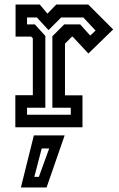

<svg xmlns="http://www.w3.org/2000/svg" viewBox="-20 -560 523 845"><path d="M47.5 0V-141H124.5V-391.5L117 -399H48.5V-540H155L189 -500L227.5 -540H368.5L478 -430.5L369 -324.5L300 -398.5H296.5L266 -368V-140.5H343V0ZM99 -55H291.5V-86H210.5V-400.5L262.5 -452.5H333L377 -403.5L400.5 -425.5L347 -483H249L193.5 -427.5L142.5 -483H99V-452.5H133.5L179.5 -402V-86H99ZM72 265 129 36H264.5L185 265ZM131 218.5H151L196.5 93.5H163.5Z"/></svg>

Font: Tourney Condensed SemiBold
Style: Regular
Weight: 600
Width: 3
Designer: Tyler Finck
Foundry: Etcetera Type Co
Version: Version 1.010; ttfautohint (v1.8.3)